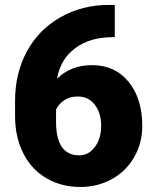

<svg xmlns="http://www.w3.org/2000/svg" viewBox="-20 -741 619 771"><path d="M440.9 -721.2V-591.8H433.6Q341.3 -591.8 282 -547.6Q222.7 -503.4 209 -424.8Q264.6 -479.5 349.6 -479.5Q441.9 -479.5 496.6 -412.1Q551.3 -344.7 551.3 -235.4Q551.3 -167.5 519.3 -110.8Q487.3 -54.2 429.9 -22.2Q372.6 9.8 302.7 9.8Q227.1 9.8 167.5 -24.7Q107.9 -59.1 74.7 -123Q41.5 -187 40.5 -270.5V-336.4Q40.5 -446.3 87.6 -533.9Q134.8 -621.6 222.2 -671.4Q309.6 -721.2 416 -721.2ZM292.5 -353.5Q259.8 -353.5 237.8 -338.4Q215.8 -323.2 205.1 -301.3V-252Q205.1 -117.2 298.3 -117.2Q335.9 -117.2 361.1 -150.9Q386.2 -184.6 386.2 -235.4Q386.2 -287.6 360.6 -320.6Q335 -353.5 292.5 -353.5Z"/></svg>

Font: Roboto Black
Style: Regular
Weight: 900
Designer: Google
Version: Version 2.134; 2016